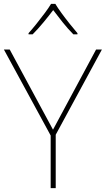

<svg xmlns="http://www.w3.org/2000/svg" viewBox="-20 -969 545 989"><path d="M253 -301 475 -714H505L267 -275V0H241V-271L0 -714H30ZM265 -949Q277 -929 297 -901.5Q317 -874 339 -846.5Q361 -819 379 -798V-792H358Q330 -820 302.5 -854.5Q275 -889 254 -917Q233 -889 204.5 -854.5Q176 -820 148 -792H127V-798Q146 -819 168 -846.5Q190 -874 210.5 -901.5Q231 -929 243 -949Z"/></svg>

Font: Noto Sans Bengali UI Thin
Style: Regular
Weight: 100
Designer: Jelle Bosma - Monotype Design Team
Foundry: Monotype Imaging Inc.
Version: Version 2.003; ttfautohint (v1.8.4.7-5d5b)